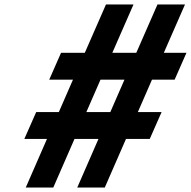

<svg xmlns="http://www.w3.org/2000/svg" viewBox="-20 -845 860 865"><path d="M477 -340H369L432.7 -486H540.7ZM315.6 -219H423.6L328 0H452L547.6 -219H654.6L708 -340H601L664.7 -486H766.7L820 -607H718L813.5 -825H689.5L594 -607H486L581.5 -825H457.5L362 -607H255L201.7 -486H308.7L245 -340H143L89.6 -219H191.6L96 0H220Z"/></svg>

Font: Hussar Wysoki
Style: Obl
Weight: 700
Foundry: Cannot Into Space Fonts
Version: Version 0.92